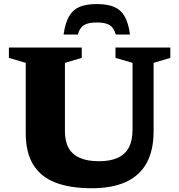

<svg xmlns="http://www.w3.org/2000/svg" viewBox="-20 -938 906 970"><path d="M649.5 -281.5V-620.5L563.5 -645.5V-698H840.5V-645.5L756 -620.5V-276Q756 -178 720.5 -114Q685 -50 615.5 -18.5Q546 13 444.5 13Q333 13 258.8 -16.2Q184.5 -45.5 147.2 -107.2Q110 -169 110 -265.5V-620.5L25 -645.5V-698H393V-645.5L308 -620.5V-274.5Q308 -223 327.2 -189.5Q346.5 -156 384.5 -139.8Q422.5 -123.5 480 -123.5Q537.5 -123.5 575 -140.8Q612.5 -158 631 -193Q649.5 -228 649.5 -281.5ZM469 -824.5Q425.5 -824.5 404 -811Q382.5 -797.5 373 -763.5H301Q310 -823.5 329.5 -856.8Q349 -890 383 -903.8Q417 -917.5 469 -917.5Q521 -917.5 555 -903.8Q589 -890 608.8 -856.8Q628.5 -823.5 637 -763.5H565Q555.5 -797.5 534 -811Q512.5 -824.5 469 -824.5Z"/></svg>

Font: Newsreader 9pt
Style: Bold
Weight: 700
Designer: Hugues Gentile
Foundry: Production Type
Version: Version 1.003